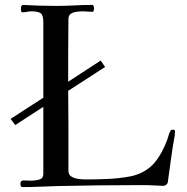

<svg xmlns="http://www.w3.org/2000/svg" viewBox="-20 -753 760 780"><path d="M691 -218Q691 -211 690 -203Q689 -195 687 -187Q680 -147 674.5 -105.5Q669 -64 663 -23Q663 -20 662.5 -17.5Q662 -15 662 -13Q660 -7 658 -5Q651 2 642 2Q632 2 621.5 1Q611 0 600 0Q587 -1 574.5 -1Q562 -1 549 -1Q464 -1 379 0Q294 1 208 3Q174 4 140.5 5.5Q107 7 73 7Q66 7 64.5 3Q63 -1 63 -7Q63 -20 76 -20Q84 -20 92 -19.5Q100 -19 108 -19Q123 -19 139.5 -23.5Q156 -28 156 -47V-319L42 -245L23 -270L156 -356V-663Q156 -691 145.5 -699Q135 -707 108 -707Q99 -707 89.5 -705Q80 -703 71 -703Q67 -703 66 -707.5Q65 -712 65 -714Q65 -720 65.5 -725Q66 -730 73 -733Q108 -731 142 -730Q176 -729 210 -729Q246 -729 282 -731Q318 -733 354 -733Q359 -733 360.5 -728Q362 -723 362 -720Q362 -716 361 -710.5Q360 -705 354 -705Q345 -705 336 -706Q327 -707 318 -707Q308 -707 293.5 -705.5Q279 -704 268.5 -697.5Q258 -691 258 -676Q258 -640 257.5 -604Q257 -568 257 -532V-421L389 -507L407 -481L257 -384Q257 -348 257.5 -312.5Q258 -277 258 -241V-59Q258 -43 270.5 -35.5Q283 -28 299.5 -26Q316 -24 327 -24Q372 -24 417.5 -26Q463 -28 507 -36Q536 -41 562.5 -55.5Q589 -70 608 -92Q625 -113 638 -137.5Q651 -162 660 -187Q663 -195 665 -203Q667 -211 671 -218Q674 -225 676.5 -225.5Q679 -226 686 -226Q689 -226 690 -223Q691 -220 691 -218Z"/></svg>

Font: Kaisei Decol
Style: Regular
Weight: 400
Designer: Font-Kai, 金井和夫
Foundry: KAZUO KANAI
Version: Version 5.003